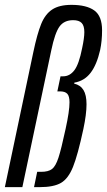

<svg xmlns="http://www.w3.org/2000/svg" viewBox="-20 -770 440 790"><path d="M274 -750Q336 -750 368 -727Q400 -704 400 -645Q400 -602 392 -564Q378 -503 352.5 -470Q327 -437 286 -430L285 -426Q311 -420 323.5 -399.5Q336 -379 336 -341Q336 -300 323 -239Q300 -132 280.5 -83.5Q261 -35 231 -17.5Q201 0 143 0H120L133 -63H149Q179 -63 194 -74.5Q209 -86 220.5 -121Q232 -156 250 -240Q266 -313 266 -349Q266 -374 257 -384Q248 -394 227 -394H216L229 -456H240Q267 -456 286 -481Q305 -506 318 -572Q327 -614 327 -638Q327 -664 316 -675.5Q305 -687 281 -687Q244 -687 225 -661Q206 -635 191 -563L72 0H0L117 -555Q133 -631 149.5 -671.5Q166 -712 195 -731Q224 -750 274 -750Z"/></svg>

Font: Saira Ultra Condensed Medium
Style: Italic
Weight: 500
Width: 1
Italic angle: -12°
Designer: Hector Gatti with collaboration of the Omnibus-Type team
Foundry: Omnibus-Type
Version: Version 1.001; ttfautohint (v1.8)